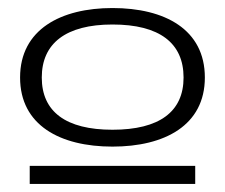

<svg xmlns="http://www.w3.org/2000/svg" viewBox="-20 -700 560 478"><path d="M466 -242V-287H54V-242ZM490 -507C490 -627 390 -680 260 -680C132 -680 30 -627 30 -507C30 -388 130 -335 260 -335C390 -335 490 -388 490 -507ZM437 -507C437 -422 377 -377 260 -377C144 -377 84 -422 84 -507C84 -592 144 -639 260 -639C377 -639 437 -593 437 -507Z"/></svg>

Font: Stint Ultra Expanded
Style: Regular
Weight: 400
Width: 7
Designer: Astigmatic (AOETI)
Foundry: Astigmatic (AOETI)
Version: Version 1.000